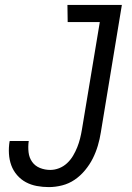

<svg xmlns="http://www.w3.org/2000/svg" viewBox="-20 -755 540 783"><path d="M179 8Q154 8 130 3.5Q106 -1 85.5 -12Q65 -23 49.5 -41Q34 -59 26 -81Q18 -103 16.5 -128Q15 -153 19 -178L20 -180H98L97 -179Q94 -156 96.5 -134Q99 -112 111 -95Q123 -78 143 -70Q163 -62 185 -62Q203 -62 221 -69Q239 -76 253.5 -89.5Q268 -103 278 -120Q288 -137 295 -154.5Q302 -172 306.5 -190Q311 -208 314 -226L387 -665H256L255 -735H477L391 -214Q387 -188 379 -161Q371 -134 358.5 -109Q346 -84 327 -61Q308 -38 284.5 -22Q261 -6 233.5 1Q206 8 179 8Z"/></svg>

Font: Iosevka Term Curly Oblique
Style: Regular
Weight: 400
Italic angle: -9°
Designer: Belleve Invis
Foundry: Belleve Invis
Version: Version 32.3.0